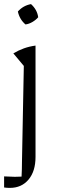

<svg xmlns="http://www.w3.org/2000/svg" viewBox="-20 -713 279 935"><path d="M104 -594Q75 -619 67 -657Q93 -686 131 -693Q161 -666 166 -629Q155 -616 138 -606Q121 -596 104 -594ZM28 202Q21 202 13.5 201.5Q6 201 0 200V146Q13 146 26 147Q39 148 52 148Q61 148 69 147.5Q77 147 85 147Q86 130 86.5 110.5Q87 91 87 75L96 -392L45 -453Q70 -468 96.5 -477.5Q123 -487 153 -491V51Q153 121 119 161.5Q85 202 28 202Z"/></svg>

Font: Piazzolla Light
Style: Regular
Weight: 300
Designer: Juan Pablo del Peral
Foundry: Huerta Tipografica
Version: Version 1.330